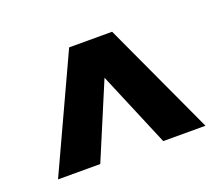

<svg xmlns="http://www.w3.org/2000/svg" viewBox="-65 -840 564 487"><g transform="rotate(-20 217.5 -596.5)"><path d="M18 -444 159 -749H275L416 -444H302L217 -646L132 -444Z"/></g></svg>

Font: Saira Thin
Style: Bold
Weight: 700
Version: Version 1.101